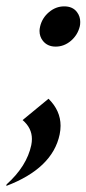

<svg xmlns="http://www.w3.org/2000/svg" viewBox="-26 -453 277 615"><path d="M179.7 -432.6Q207 -432.6 220.7 -414.1Q231 -400.4 231 -382.8Q231 -374 229.5 -368.2Q222.7 -340.8 201.2 -322.3Q179.2 -303.7 152.3 -303.7Q126 -303.7 111.3 -322.3Q100.6 -335.9 100.6 -354Q100.6 -359.9 102.5 -368.2Q108.9 -395.5 130.9 -414.1Q152.8 -432.6 179.7 -432.6ZM129.4 -136.7Q168 -98.6 168 -50.3Q168 -36.6 165 -22Q142.1 86.4 -5.9 142.6L-4.9 137.7Q60.1 79.1 74.2 11.7Q76.2 1.5 76.2 -7.8Q76.2 -43 46.4 -68.4Z"/></svg>

Font: Classica
Style: Book Oblique
Weight: 400
Italic angle: -12°
Designer: Wojciech Kalinowski "wmk69" (wmk69@o2.pl)
Foundry: Wojciech Kalinowski "wmk69" (wmk69@o2.pl)
Version: Version 2.1.1; 2021-05-14